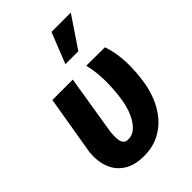

<svg xmlns="http://www.w3.org/2000/svg" viewBox="-230 -879 990 990"><g transform="rotate(-45 264.5 -384.5)"><path d="M90.8 -528.3H239.7L186.5 -200.2Q185.5 -189.5 184.8 -174.1Q184.1 -158.7 186.3 -144Q188.5 -129.4 196.3 -118.9Q204.1 -108.4 219.7 -107.9Q249.5 -106 271.7 -123.5Q293.9 -141.1 309.3 -168.7Q324.7 -196.3 333.5 -226.1Q342.3 -255.9 345.2 -278.8Q354.5 -340.8 354.2 -404.8Q354 -468.8 339.4 -529.8L474.6 -528.8Q488.3 -489.3 493.9 -447.3Q499.5 -405.3 498.5 -362.8Q497.6 -320.3 492.2 -278.8Q485.4 -220.2 464.8 -167.7Q444.3 -115.2 409.7 -74.5Q375 -33.7 325.9 -10.7Q276.9 12.2 212.9 10.7Q165 9.8 129.9 -6.3Q94.7 -22.5 72.3 -50.8Q49.8 -79.1 40.8 -117.7Q31.7 -156.2 36.1 -202.6ZM269 -611.3 335.9 -779.8H476.6L363.3 -611.3Z"/></g></svg>

Font: Roboto ExtraBold
Style: Italic
Weight: 800
Designer: Christian Robertson
Foundry: Google
Version: Version 3.009; 2024